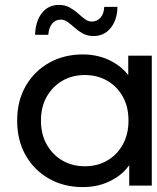

<svg xmlns="http://www.w3.org/2000/svg" viewBox="-20 -757 639 783"><path d="M318 6Q241 6 180.5 -28Q120 -62 85 -123Q50 -184 50 -265Q50 -346 85 -406.5Q120 -467 180.5 -501Q241 -535 318 -535Q385 -535 439 -505Q476 -485 503 -451V-530H599V0H507V-83Q480 -46 441 -25Q387 6 318 6ZM326 -79Q377 -79 417 -102Q457 -125 480.5 -167Q504 -209 504 -265Q504 -322 480.5 -363.5Q457 -405 417 -428Q377 -451 326 -451Q275 -451 235 -428Q195 -405 171 -363.5Q147 -322 147 -265Q147 -209 171 -167Q195 -125 235 -102Q275 -79 326 -79ZM361 -610Q337 -610 318.5 -620Q300 -630 285 -643.5Q270 -657 256.5 -667Q243 -677 228 -677Q206 -677 192.5 -660.5Q179 -644 177 -615H123Q125 -671 151 -704Q177 -737 221 -737Q245 -737 264 -726.5Q283 -716 298 -702.5Q313 -689 326.5 -679Q340 -669 354 -669Q376 -669 390 -685Q404 -701 405 -729H459Q458 -676 431.5 -643Q405 -610 361 -610Z"/></svg>

Font: Montserrat Z Med
Style: Regular
Weight: 500
Designer: Julieta Ulanovsky
Foundry: Julieta Ulanovsky
Version: Version 8.000